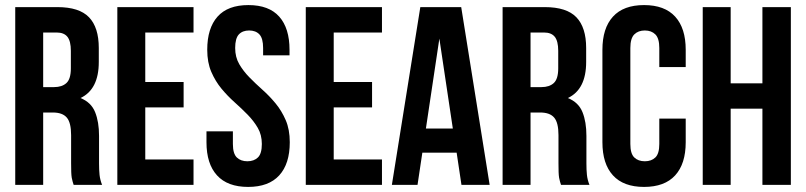

<svg xmlns="http://www.w3.org/2000/svg" viewBox="-20 -728 3174 756"><path d="M270 0Q268 -7 266 -13Q264 -19 262.5 -28Q261 -37 260.5 -51Q260 -65 260 -86V-196Q260 -245 243 -265Q226 -285 188 -285H150V0H40V-700H206Q292 -700 330.5 -660Q369 -620 369 -539V-484Q369 -376 297 -342Q339 -325 354.5 -286.5Q370 -248 370 -193V-85Q370 -59 372 -39.5Q374 -20 382 0ZM150 -600V-385H193Q224 -385 241.5 -401Q259 -417 259 -459V-528Q259 -566 245.5 -583Q232 -600 203 -600Z M552 -405H703V-305H552V-100H742V0H442V-700H742V-600H552Z M796 -532Q796 -617 836.5 -662.5Q877 -708 958 -708Q1039 -708 1079.5 -662.5Q1120 -617 1120 -532V-510H1016V-539Q1016 -577 1001.5 -592.5Q987 -608 961 -608Q935 -608 920.5 -592.5Q906 -577 906 -539Q906 -503 922 -475.5Q938 -448 962 -423.5Q986 -399 1013.5 -374.5Q1041 -350 1065 -321Q1089 -292 1105 -255Q1121 -218 1121 -168Q1121 -83 1079.5 -37.5Q1038 8 957 8Q876 8 834.5 -37.5Q793 -83 793 -168V-211H897V-161Q897 -123 912.5 -108Q928 -93 954 -93Q980 -93 995.5 -108Q1011 -123 1011 -161Q1011 -197 995 -224.5Q979 -252 955 -276.5Q931 -301 903.5 -325.5Q876 -350 852 -379Q828 -408 812 -445Q796 -482 796 -532Z M1294 -405H1445V-305H1294V-100H1484V0H1184V-700H1484V-600H1294Z M1908 0H1797L1778 -127H1643L1624 0H1523L1635 -700H1796ZM1657 -222H1763L1710 -576Z M2189 0Q2187 -7 2185 -13Q2183 -19 2181.5 -28Q2180 -37 2179.5 -51Q2179 -65 2179 -86V-196Q2179 -245 2162 -265Q2145 -285 2107 -285H2069V0H1959V-700H2125Q2211 -700 2249.5 -660Q2288 -620 2288 -539V-484Q2288 -376 2216 -342Q2258 -325 2273.5 -286.5Q2289 -248 2289 -193V-85Q2289 -59 2291 -39.5Q2293 -20 2301 0ZM2069 -600V-385H2112Q2143 -385 2160.5 -401Q2178 -417 2178 -459V-528Q2178 -566 2164.5 -583Q2151 -600 2122 -600Z M2680 -261V-168Q2680 -83 2638.5 -37.5Q2597 8 2516 8Q2435 8 2393.5 -37.5Q2352 -83 2352 -168V-532Q2352 -617 2393.5 -662.5Q2435 -708 2516 -708Q2597 -708 2638.5 -662.5Q2680 -617 2680 -532V-464H2576V-539Q2576 -577 2560.5 -592.5Q2545 -608 2519 -608Q2493 -608 2477.5 -592.5Q2462 -577 2462 -539V-161Q2462 -123 2477.5 -108Q2493 -93 2519 -93Q2545 -93 2560.5 -108Q2576 -123 2576 -161V-261Z M2857 0H2747V-700H2857V-400H2982V-700H3094V0H2982V-300H2857Z"/></svg>

Font: SVN-Bebas Neue
Style: Bold
Weight: 700
Designer: Ryoichi Tsunekawa
Foundry: Ryoichi Tsunekawa
Version: Version 1.300; ttfautohint (v1.7.9-c794)